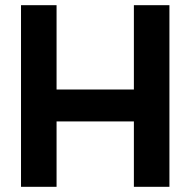

<svg xmlns="http://www.w3.org/2000/svg" viewBox="-20 -720 734 740"><path d="M61 0V-700H198V-375H496V-700H633V0H496V-252H198V0Z"/></svg>

Font: Georama ExtraCondensed Thin SemiBold
Style: Regular
Weight: 600
Version: Version 1.001